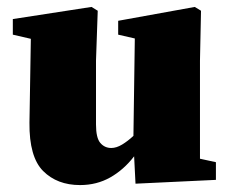

<svg xmlns="http://www.w3.org/2000/svg" viewBox="-20 -518 657 554"><path d="M371 12 367 -67Q337 -28 298 -6Q259 16 211 16Q145 16 104.5 -24.5Q64 -65 65 -164L69 -406L17 -418V-463L244 -498L262 -487L257 -343V-159Q257 -120 269.5 -105.5Q282 -91 301 -91Q316 -91 332.5 -101Q349 -111 365 -126L369 -407L321 -418V-458L542 -498L560 -487L557 -343V-60L603 -50V1Z"/></svg>

Font: Source Serif 4 Black
Style: Regular
Weight: 900
Designer: Frank Grießhammer
Foundry: Adobe
Version: Version 4.005;hotconv 1.1.0;makeotfexe 2.6.0